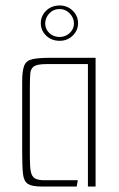

<svg xmlns="http://www.w3.org/2000/svg" viewBox="-20 -681 436 701"><path d="M132 0Q97 0 82 -9.5Q67 -19 64 -46Q61 -73 61 -125V-384Q61 -423 68.5 -441.5Q76 -460 98.5 -465Q121 -470 166 -470H329V0H301V-447H150Q117 -447 104.5 -439Q92 -431 90.5 -412Q89 -393 89 -360V-106Q89 -72 92.5 -54.5Q96 -37 107 -30Q118 -23 142 -23H264L260 0ZM198 -532Q168 -532 148.5 -551Q129 -570 129 -596Q129 -623 148.5 -642Q168 -661 198 -661Q226 -661 245.5 -642Q265 -623 265 -596Q265 -570 245.5 -551Q226 -532 198 -532ZM198 -546Q219 -546 234.5 -560.5Q250 -575 250 -595Q250 -616 234.5 -632Q219 -648 198 -648Q175 -648 160 -632Q145 -616 145 -595Q145 -575 160 -560.5Q175 -546 198 -546Z"/></svg>

Font: Smooch Sans ExtraLight
Style: Regular
Weight: 200
Designer: Robert E. Leuschke
Foundry: Robert E. Leuschke
Version: Version 1.010; ttfautohint (v1.8.3)